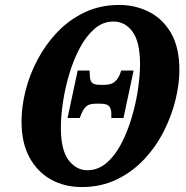

<svg xmlns="http://www.w3.org/2000/svg" viewBox="-20 -745 752 776"><path d="M310 11Q241 11 186 -19.5Q131 -50 99 -109Q67 -168 67 -254Q67 -313 83 -377.5Q99 -442 131.5 -503.5Q164 -565 211.5 -615Q259 -665 322 -695Q385 -725 462 -725Q527 -725 582.5 -697Q638 -669 671.5 -611Q705 -553 705 -462Q705 -406 689.5 -342Q674 -278 642.5 -215.5Q611 -153 563.5 -102Q516 -51 452.5 -20Q389 11 310 11ZM333 -57Q376 -57 410.5 -86.5Q445 -116 470 -164Q495 -212 512 -269Q529 -326 537.5 -383Q546 -440 546 -486Q546 -575 516 -616.5Q486 -658 438 -658Q396 -658 362 -628.5Q328 -599 302.5 -551Q277 -503 260 -446Q243 -389 234.5 -332Q226 -275 226 -229Q226 -139 257 -98Q288 -57 333 -57ZM253 -268 294 -460H342L343 -441Q343 -424 350 -413Q357 -402 385 -402H399Q429 -402 442.5 -413.5Q456 -425 463 -441L470 -460H520L479 -268H430V-287Q430 -303 422 -314.5Q414 -326 385 -326H369Q340 -326 328.5 -315Q317 -304 310 -287L302 -268Z"/></svg>

Font: Noto Serif Condensed ExtraBold
Style: Italic
Weight: 800
Width: 3
Italic angle: -12°
Designer: Monotype Design Team
Foundry: Monotype Imaging Inc.
Version: Version 2.014; ttfautohint (v1.8.4.7-5d5b)